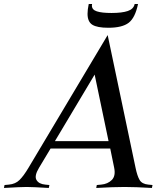

<svg xmlns="http://www.w3.org/2000/svg" viewBox="-44 -931 822 951"><path d="M432.6 0 435.5 -14.6 457 -16.6Q489.7 -19.5 509.8 -39.6Q529.8 -59.6 521.5 -100.1L502 -195.3H206.5L149.4 -100.1Q125 -59.6 136.7 -39.6Q148.4 -19.5 180.2 -16.6L200.7 -14.6L197.8 0Q116.7 -4.9 87.9 -4.9Q58.1 -4.9 -24.4 0L-21.5 -14.6L0 -16.6Q32.7 -19.5 52.7 -39.6Q73.2 -59.6 97.2 -100.1L489.3 -757.3L627.4 -100.1Q635.7 -59.6 647.5 -39.6Q659.2 -19.5 690.9 -16.6L711.4 -14.6L708.5 0Q627.4 -4.9 572.8 -4.9Q517.6 -4.9 432.6 0ZM493.7 -231.9 424.8 -561.5 228 -231.9ZM508.3 -866.7Q560.5 -866.7 589.1 -876.5Q617.7 -886.2 623 -911.1H639.6Q625.5 -842.8 593.3 -818.1Q561 -793.5 492.7 -793.5Q437.5 -793.5 413.6 -808.3Q389.6 -823.2 389.6 -862.8Q389.6 -883.3 395.5 -911.1H412.1Q411.1 -905.3 411.1 -903.3Q411.1 -882.8 435.5 -874.8Q460 -866.7 508.3 -866.7Z"/></svg>

Font: Flanker
Style: Italic
Weight: 400
Italic angle: -12°
Designer: Flanker
Version: Version 2.027